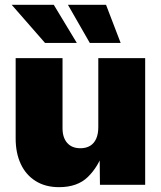

<svg xmlns="http://www.w3.org/2000/svg" viewBox="-20 -772 672 802"><path d="M226.6 9.8Q169.4 9.8 128.7 -15.9Q87.9 -41.5 66.7 -87.2Q45.4 -132.8 45.4 -193.8V-529.3H241.2V-236.3Q241.2 -197.3 260.7 -175Q280.3 -152.8 315.9 -152.8Q339.4 -152.8 356.2 -162.8Q373 -172.9 381.8 -192.6Q390.6 -212.4 390.6 -240.7V-529.3H586.4V0H397.5L396 -141.1H412.6Q391.1 -76.2 347.4 -33.2Q303.7 9.8 226.6 9.8ZM355 -592.8 263.7 -752H422.9L483.9 -592.8ZM168 -592.8 28.8 -752H204.6L300.8 -592.8Z"/></svg>

Font: Inter 24pt Black
Style: Regular
Weight: 900
Designer: Rasmus Andersson
Foundry: rsms
Version: Version 4.001;git-66647c0bb